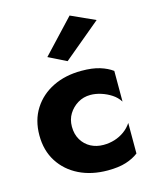

<svg xmlns="http://www.w3.org/2000/svg" viewBox="-112 -809 717 894"><g transform="rotate(-15 246.5 -361.5)"><path d="M186.7 -230Q186.7 -264.5 203.1 -291.1Q219.5 -317.7 246.7 -334.2Q273.8 -350.7 307.7 -350.7Q332.8 -350.7 358.9 -342.3Q385 -334 407.7 -319.2Q430.3 -304.5 444.7 -282V-429.8Q420.7 -447.7 385 -458.8Q349.3 -470 296.5 -470Q218.8 -470 158.9 -440.6Q99 -411.2 64.5 -357.2Q30 -303.2 30 -230Q30 -156.7 64.5 -102.7Q99 -48.8 158.9 -19.4Q218.8 10 296.5 10Q349.3 10 385 -1.5Q420.7 -13 444.7 -31.8V-179Q430.3 -157 408.8 -141.5Q387.3 -126 361.7 -118Q336 -110 307.7 -110Q273.8 -110 246.7 -124.3Q219.5 -138.7 203.1 -165.9Q186.7 -193.2 186.7 -230ZM426.5 -680 310.2 -732.8 160.2 -572.8 246.5 -530Z"/></g></svg>

Font: Jost* Book
Style: Regular
Weight: 400
Version: Version 3.000